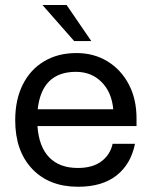

<svg xmlns="http://www.w3.org/2000/svg" viewBox="-20 -720 593 751"><path d="M146 -700.5H240.5L337 -559.5H270ZM39.5 -249.5Q39.5 -330 69 -389Q98.5 -448 152.5 -480.2Q206.5 -512.5 279 -512.5Q347.5 -512.5 400.5 -480Q453.5 -447.5 483.8 -390Q514 -332.5 514 -257.5V-227H126.5Q132 -146.5 172.2 -104.8Q212.5 -63 284.5 -63Q342 -63 376.5 -88.8Q411 -114.5 420.5 -157.5H508Q492 -78 436 -33.8Q380 10.5 285.5 10.5Q172 10.5 105.8 -59.5Q39.5 -129.5 39.5 -249.5ZM277 -439Q143.5 -439 127.5 -292.5H423Q417 -359.5 377.2 -399.2Q337.5 -439 277 -439Z"/></svg>

Font: Overused Grotesk
Style: Regular
Weight: 450
Version: Version 0.004